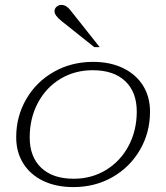

<svg xmlns="http://www.w3.org/2000/svg" viewBox="-20 -752 676 782"><path d="M46 -193Q46 -278 87 -348.5Q128 -419 199.5 -459.5Q271 -500 359 -500Q429 -500 481.5 -474.5Q534 -449 562.5 -403.5Q591 -358 591 -297Q591 -212 550 -141.5Q509 -71 438 -30.5Q367 10 279 10Q209 10 156.5 -15Q104 -40 75 -86Q46 -132 46 -193ZM537 -298Q537 -377 490 -421.5Q443 -466 358 -466Q284 -466 225.5 -430.5Q167 -395 134 -332.5Q101 -270 101 -192Q101 -113 148 -68.5Q195 -24 280 -24Q353 -24 411.5 -59.5Q470 -95 503.5 -157.5Q537 -220 537 -298ZM231 -666Q202 -689 202 -706Q202 -717 210.5 -724.5Q219 -732 230 -732Q250 -732 267 -710L386 -560H364Z"/></svg>

Font: Fahkwang ExtraLight
Style: Italic
Weight: 275
Italic angle: -10°
Designer: Suppakit Chalermlarp | Katatrad Co.,Ltd.
Foundry: Cadson Demak Co.,Ltd.
Version: Version 1.000; ttfautohint (v1.6)